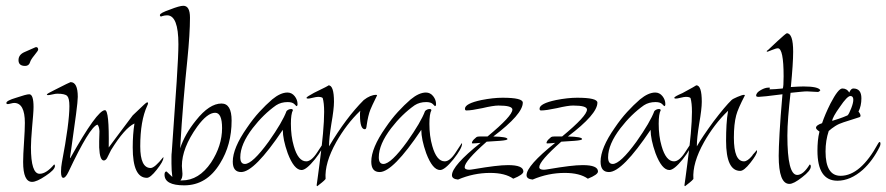

<svg xmlns="http://www.w3.org/2000/svg" viewBox="-20 -614 3065 664"><path d="M67 -386Q44 -386 44 -406Q44 -425 65 -434L99 -449Q103 -451 105 -451Q112 -451 112 -442Q112 -439 99 -423Q86 -407 84 -399Q80 -386 67 -386ZM91 15Q60 15 60 -54Q60 -78 63 -121Q66 -166 66 -189Q66 -258 29 -258Q25 -258 17.5 -256Q10 -254 7 -254Q2 -254 2 -258Q2 -266 36 -276Q71 -288 81 -288Q96 -288 96 -244Q96 -233 94.5 -215Q93 -197 91 -174Q89 -151 88 -133.5Q87 -116 87 -105Q87 -13 117 -13Q140 -13 167 -45Q170 -45 170 -40Q170 -27 138 -6Q107 15 91 15Z M199 1Q191 1 191 -20Q191 -36 194 -52Q207 -120 213.5 -169Q220 -218 220 -247Q220 -274 212.5 -282Q205 -290 178 -290Q172 -290 161.5 -287.5Q151 -285 146 -285Q142 -285 142 -287Q142 -290 169 -303Q222 -330 224 -330Q249 -330 249 -279Q249 -265 243 -219Q237 -173 226 -96L222 -69L223 -67Q316 -233 343 -233Q358 -233 356 -104Q363 -113 383.5 -141Q404 -169 439 -215L478 -252Q486 -260 490 -260Q492 -260 492 -257Q492 -254 489 -248Q465 -196 465 -108Q465 -33 501 -33Q515 -33 545 -71V-68Q545 -56 522 -27Q500 1 488 1Q439 1 439 -104Q439 -150 445 -187Q411 -171 364 -95L350 -67Q345 -59 339 -59Q325 -59 323 -104Q323 -112 323 -126Q323 -140 324 -160Q323 -177 317 -183Q290 -175 217 -20Q207 1 199 1Z M617 27Q549 27 549 -10Q549 -21 556 -21L576 -2Q573 -23 573 -48Q573 -62 573 -71.5Q573 -81 574 -88Q585 -239 591 -332Q597 -425 597 -461Q597 -561 558 -561Q549 -561 540 -558Q539 -557 537 -557Q533 -557 533 -562Q533 -569 568 -581Q601 -594 614 -594Q637 -594 637 -553Q637 -498 628 -408Q621 -341 614.5 -264Q608 -187 603 -101Q619 -150 658 -198Q704 -256 746 -256Q781 -256 781 -197Q781 -113 741 -49Q695 27 617 27ZM609 10Q668 10 710 -52Q748 -110 748 -171Q748 -224 724 -224Q697 -224 662 -176Q609 -102 609 -40Q609 -35 610 -26.5Q611 -18 611 -13Q611 3 604 10Z M814 -19Q785 -19 785 -55Q785 -102 834 -172Q855 -203 877 -227Q899 -251 921 -270Q950 -294 974 -294Q989 -294 999 -281.5Q1009 -269 1009 -254Q1009 -247 1005 -247Q1005 -247 998 -254Q991 -261 975 -261Q952 -261 935 -250Q891 -219 854 -171Q811 -115 811 -70Q811 -47 827 -47Q853 -47 909 -124Q933 -158 948.5 -184.5Q964 -211 971 -230Q978 -237 987 -237Q992 -237 993 -233Q986 -220 986 -186Q986 -143 996 -109Q1011 -56 1039 -56Q1057 -56 1077 -87L1098 -119Q1099 -118 1099 -117Q1099 -101 1069 -63Q1039 -26 1023 -26Q997 -26 975 -84Q958 -132 958 -165Q860 -19 814 -19Z M1077 30Q1075 28 1075 27Q1076 20 1078.5 2Q1081 -16 1085 -47Q1093 -107 1097 -152Q1101 -197 1101 -227Q1101 -258 1096 -275Q1092 -279 1080 -279Q1074 -279 1062 -276Q1050 -273 1045 -273Q1040 -273 1040 -276Q1040 -279 1066 -293Q1120 -319 1116 -319Q1135 -319 1135 -262Q1135 -237 1126 -186Q1122 -161 1120 -142.5Q1118 -124 1118 -111V-108Q1177 -207 1238 -268Q1261 -286 1281 -286Q1284 -286 1284 -284Q1274 -264 1268.5 -252Q1263 -240 1261 -235Q1253 -215 1248 -180Q1247 -167 1242 -167Q1225 -167 1225 -215Q1225 -219 1225 -223Q1225 -227 1226 -231Q1201 -207 1180.5 -180Q1160 -153 1143 -123Q1102 -50 1106 5Q1101 11 1093.5 17Q1086 23 1077 30Z M1293 -19Q1264 -19 1264 -55Q1264 -102 1313 -172Q1334 -203 1356 -227Q1378 -251 1400 -270Q1429 -294 1453 -294Q1468 -294 1478 -281.5Q1488 -269 1488 -254Q1488 -247 1484 -247Q1484 -247 1477 -254Q1470 -261 1454 -261Q1431 -261 1414 -250Q1370 -219 1333 -171Q1290 -115 1290 -70Q1290 -47 1306 -47Q1332 -47 1388 -124Q1412 -158 1427.5 -184.5Q1443 -211 1450 -230Q1457 -237 1466 -237Q1471 -237 1472 -233Q1465 -220 1465 -186Q1465 -143 1475 -109Q1490 -56 1518 -56Q1536 -56 1556 -87L1577 -119Q1578 -118 1578 -117Q1578 -101 1548 -63Q1518 -26 1502 -26Q1476 -26 1454 -84Q1437 -132 1437 -165Q1339 -19 1293 -19Z M1564 7Q1543 5 1543 -8Q1543 -41 1642 -120Q1632 -119 1625.5 -118.5Q1619 -118 1614 -118Q1613 -118 1612 -119Q1612 -125 1619 -132Q1625 -138 1628 -140Q1631 -142 1639 -142Q1647 -142 1666 -142Q1752 -213 1752 -235Q1752 -249 1704 -249Q1686 -249 1648 -240Q1629 -236 1615.5 -234Q1602 -232 1593 -232Q1588 -232 1588 -238Q1588 -256 1645 -268Q1665 -272 1683.5 -274Q1702 -276 1718 -276Q1788 -276 1788 -259Q1788 -219 1686 -142Q1735 -141 1735 -133Q1735 -129 1709 -127L1663 -124Q1587 -57 1587 -36Q1587 -27 1603 -27Q1605 -27 1609 -27.5Q1613 -28 1619 -29Q1660 -36 1689 -39.5Q1718 -43 1737 -43Q1790 -43 1790 -21Q1790 -10 1755 4Q1727 -16 1675 -16Q1618 -16 1564 7Z M1822 7Q1801 5 1801 -8Q1801 -41 1900 -120Q1890 -119 1883.5 -118.5Q1877 -118 1872 -118Q1871 -118 1870 -119Q1870 -125 1877 -132Q1883 -138 1886 -140Q1889 -142 1897 -142Q1905 -142 1924 -142Q2010 -213 2010 -235Q2010 -249 1962 -249Q1944 -249 1906 -240Q1887 -236 1873.5 -234Q1860 -232 1851 -232Q1846 -232 1846 -238Q1846 -256 1903 -268Q1923 -272 1941.5 -274Q1960 -276 1976 -276Q2046 -276 2046 -259Q2046 -219 1944 -142Q1993 -141 1993 -133Q1993 -129 1967 -127L1921 -124Q1845 -57 1845 -36Q1845 -27 1861 -27Q1863 -27 1867 -27.5Q1871 -28 1877 -29Q1918 -36 1947 -39.5Q1976 -43 1995 -43Q2048 -43 2048 -21Q2048 -10 2013 4Q1985 -16 1933 -16Q1876 -16 1822 7Z M2086 -19Q2057 -19 2057 -55Q2057 -102 2106 -172Q2127 -203 2149 -227Q2171 -251 2193 -270Q2222 -294 2246 -294Q2261 -294 2271 -281.5Q2281 -269 2281 -254Q2281 -247 2277 -247Q2277 -247 2270 -254Q2263 -261 2247 -261Q2224 -261 2207 -250Q2163 -219 2126 -171Q2083 -115 2083 -70Q2083 -47 2099 -47Q2125 -47 2181 -124Q2205 -158 2220.5 -184.5Q2236 -211 2243 -230Q2250 -237 2259 -237Q2264 -237 2265 -233Q2258 -220 2258 -186Q2258 -143 2268 -109Q2283 -56 2311 -56Q2329 -56 2349 -87L2370 -119Q2371 -118 2371 -117Q2371 -101 2341 -63Q2311 -26 2295 -26Q2269 -26 2247 -84Q2230 -132 2230 -165Q2132 -19 2086 -19Z M2349 30Q2347 28 2347 27Q2348 20 2350.5 2Q2353 -16 2357 -47Q2365 -107 2369 -152Q2373 -197 2373 -227Q2373 -258 2368 -275Q2364 -279 2352 -279Q2346 -279 2334 -276Q2322 -273 2317 -273Q2312 -273 2312 -276Q2312 -280 2340 -292Q2388 -318 2388 -319Q2407 -319 2407 -262Q2407 -237 2398 -186Q2394 -161 2392 -142.5Q2390 -124 2390 -111V-108Q2399 -124 2413.5 -145.5Q2428 -167 2447 -193Q2488 -247 2510 -268Q2514 -272 2530.5 -279Q2547 -286 2553 -286Q2556 -286 2556 -284Q2532 -238 2526 -215Q2518 -185 2518 -138Q2518 -56 2553 -56Q2565 -56 2581 -75Q2583 -79 2587.5 -83.5Q2592 -88 2597 -95L2598 -91Q2598 -80 2575 -51Q2553 -23 2540 -23Q2491 -23 2491 -127Q2491 -156 2492.5 -182Q2494 -208 2498 -231Q2473 -207 2452.5 -180Q2432 -153 2415 -123Q2374 -50 2378 5Q2373 11 2365.5 17Q2358 23 2349 30Z M2710 22Q2673 22 2673 -75Q2673 -101 2676 -154.5Q2679 -208 2686 -288Q2616 -279 2604 -279Q2595 -279 2595 -283Q2595 -294 2612 -303Q2626 -311 2638 -311Q2643 -311 2643 -310Q2642 -309 2642 -308Q2642 -307 2641 -305H2644Q2656 -305 2687 -308Q2690 -313 2690 -350Q2690 -447 2670 -447Q2664 -447 2649.5 -441Q2635 -435 2634 -435L2631 -437Q2632 -438 2633 -439Q2634 -440 2636 -441L2669 -472Q2696 -497 2701 -499Q2723 -499 2723 -435Q2723 -415 2721 -384.5Q2719 -354 2715 -313Q2729 -314 2740.5 -314.5Q2752 -315 2759 -315Q2810 -315 2817 -302Q2813 -296 2808 -296Q2802 -296 2789.5 -297Q2777 -298 2771 -298Q2763 -298 2748.5 -296.5Q2734 -295 2714 -293Q2709 -249 2706 -211.5Q2703 -174 2703 -145Q2703 -9 2737 -9Q2758 -9 2780 -45Q2784 -45 2784 -38Q2784 -24 2754 -1Q2725 22 2710 22Z M2876 11Q2807 11 2807 -93Q2807 -110 2808.5 -126.5Q2810 -143 2814 -159Q2802 -167 2802 -172Q2802 -181 2823 -188Q2833 -218 2852 -256Q2879 -308 2893 -308Q2909 -308 2917 -294Q2923 -308 2931 -308Q2959 -308 2959 -274Q2959 -248 2949 -228Q2956 -220 2956 -213Q2956 -211 2953 -209L2897 -191Q2881 -186 2868.5 -178Q2856 -170 2846 -161Q2835 -128 2835 -90Q2835 -6 2887 -6Q2956 -6 3017 -118Q3020 -123 3022 -123Q3025 -123 3025 -117Q3025 -112 3022 -106Q2998 -58 2964 -27Q2921 11 2876 11ZM2858 -196Q2868 -199 2881.5 -203.5Q2895 -208 2911 -215Q2916 -219 2924 -240Q2931 -258 2931 -269Q2931 -282 2921 -282Q2910 -282 2885 -245Q2859 -209 2858 -196Z"/></svg>

Font: Shalimar
Style: Regular
Weight: 400
Designer: Robert E. Leuschke
Foundry: Robert E. Leuschke
Version: Version 1.010; ttfautohint (v1.8.3)